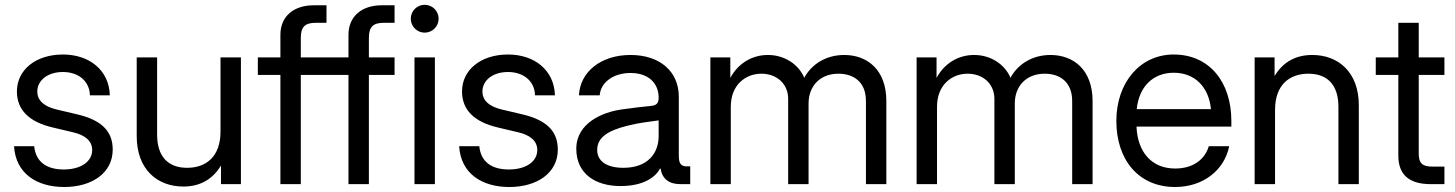

<svg xmlns="http://www.w3.org/2000/svg" viewBox="-20 -749 5920 781"><path d="M241.2 11.7C353.5 11.7 438.5 -44.9 438.5 -140.6C438.5 -214.8 393.6 -260.3 294.9 -283.7L211.9 -303.2C162.1 -314.9 131.8 -337.9 131.8 -377C131.8 -420.9 172.4 -456.1 235.8 -456.1C302.2 -456.1 344.7 -416 345.7 -361.3H426.8C423.8 -463.9 343.3 -527.3 235.8 -527.3C125.5 -527.3 48.8 -464.8 48.8 -377C48.8 -301.8 98.6 -252.9 194.3 -230.5L277.3 -210.9C323.2 -200.2 355 -177.7 355 -138.7C355 -92.8 310.5 -59.6 239.3 -59.6C167 -59.6 125 -92.8 119.1 -154.3H37.1C43.9 -42 130.9 11.7 241.2 11.7Z M725.6 9.8C791 9.8 843.3 -17.1 878.9 -75.7V0H960V-515.6H877V-213.9C877 -109.9 816.4 -66.4 741.2 -66.4C664.1 -66.4 619.1 -111.8 619.1 -201.2V-515.6H536.1V-195.3C536.1 -58.1 621.6 9.8 725.6 9.8Z M1120.6 -607.4V-515.6H1028.8V-444.3H1120.6V0H1203.6V-444.3H1308.1V-515.6H1203.6V-594.7C1203.6 -639.2 1220.2 -656.2 1264.2 -656.2H1308.1V-727.5H1256.3C1172.9 -727.5 1120.6 -681.2 1120.6 -607.4Z M1397.5 -607.4V-515.6H1305.7V-444.3H1397.5V0H1480.5V-444.3H1585V-515.6H1480.5V-594.7C1480.5 -639.2 1497.1 -656.2 1541 -656.2H1585V-727.5H1533.2C1449.7 -727.5 1397.5 -681.2 1397.5 -607.4Z M1666 0H1749V-515.6H1666ZM1707.5 -616.2C1738.8 -616.2 1764.2 -641.6 1764.2 -672.9C1764.2 -704.1 1738.8 -729.5 1707.5 -729.5C1676.3 -729.5 1650.9 -704.1 1650.9 -672.9C1650.9 -641.6 1676.3 -616.2 1707.5 -616.2Z M2051.8 11.7C2164.1 11.7 2249 -44.9 2249 -140.6C2249 -214.8 2204.1 -260.3 2105.5 -283.7L2022.5 -303.2C1972.7 -314.9 1942.4 -337.9 1942.4 -377C1942.4 -420.9 1982.9 -456.1 2046.4 -456.1C2112.8 -456.1 2155.3 -416 2156.2 -361.3H2237.3C2234.4 -463.9 2153.8 -527.3 2046.4 -527.3C1936 -527.3 1859.4 -464.8 1859.4 -377C1859.4 -301.8 1909.2 -252.9 2004.9 -230.5L2087.9 -210.9C2133.8 -200.2 2165.5 -177.7 2165.5 -138.7C2165.5 -92.8 2121.1 -59.6 2049.8 -59.6C1977.5 -59.6 1935.5 -92.8 1929.7 -154.3H1847.7C1854.5 -42 1941.4 11.7 2051.8 11.7Z M2503.9 7.8C2601.1 7.8 2647.9 -30.8 2665 -63.5H2667C2673.8 -21 2701.7 0 2747.1 0H2787.6V-72.3H2773.4C2750 -72.3 2741.2 -84 2741.2 -115.2V-355.5C2741.2 -457.5 2665 -525.4 2544.9 -525.4C2422.9 -525.4 2339.4 -455.6 2335 -361.3H2419.4C2423.3 -412.6 2473.1 -452.1 2544.9 -452.1C2617.2 -452.1 2659.2 -411.1 2659.2 -351.6C2659.2 -328.1 2649.9 -319.8 2625.5 -317.9C2592.3 -314.9 2557.1 -310.5 2508.3 -303.7C2434.1 -293.5 2324.2 -250 2324.2 -144C2324.2 -42.5 2401.4 7.8 2503.9 7.8ZM2515.6 -66.4C2449.7 -66.4 2409.2 -92.3 2409.2 -139.2C2409.2 -190.9 2454.6 -218.3 2533.2 -237.8C2580.1 -250 2620.1 -253.4 2659.2 -259.3V-195.3C2659.2 -127.9 2617.2 -66.4 2515.6 -66.4Z M2869.6 0H2952.6V-314.5C2952.6 -403.3 3012.2 -449.2 3077.1 -449.2C3139.6 -449.2 3186 -408.2 3186 -346.7V0H3269V-328.1C3269 -397.9 3314.9 -449.2 3390.6 -449.2C3449.7 -449.2 3502.4 -418 3502.4 -337.9V0H3585.4V-337.9C3585.4 -464.8 3508.3 -525.4 3414.1 -525.4C3337.4 -525.4 3279.8 -485.4 3251.5 -432.6C3230 -484.4 3174.3 -525.4 3103.5 -525.4C3040.5 -525.4 2983.4 -492.7 2950.7 -432.1V-515.6H2869.6Z M3708.5 0H3791.5V-314.5C3791.5 -403.3 3851.1 -449.2 3916 -449.2C3978.5 -449.2 4024.9 -408.2 4024.9 -346.7V0H4107.9V-328.1C4107.9 -397.9 4153.8 -449.2 4229.5 -449.2C4288.6 -449.2 4341.3 -418 4341.3 -337.9V0H4424.3V-337.9C4424.3 -464.8 4347.2 -525.4 4252.9 -525.4C4176.3 -525.4 4118.7 -485.4 4090.3 -432.6C4068.8 -484.4 4013.2 -525.4 3942.4 -525.4C3879.4 -525.4 3822.3 -492.7 3789.6 -432.1V-515.6H3708.5Z M4760.3 11.7C4872.6 11.7 4960.4 -55.7 4980 -154.3H4897C4881.3 -100.6 4833.5 -63.5 4760.3 -63.5C4662.6 -63.5 4606.9 -132.8 4603 -233.9H4988.8V-256.8C4988.8 -417 4897.9 -527.3 4754.4 -527.3C4617.7 -527.3 4521 -413.6 4521 -256.8C4521 -101.6 4608.9 11.7 4760.3 11.7ZM4604 -305.2C4612.8 -396 4669.9 -453.1 4754.4 -453.1C4839.4 -453.1 4897 -396 4905.8 -305.2Z M5166.5 -301.8C5166.5 -405.8 5227.1 -449.2 5302.2 -449.2C5379.4 -449.2 5424.3 -403.8 5424.3 -314.5V0H5507.3V-320.3C5507.3 -457.5 5421.9 -525.4 5317.9 -525.4C5252.4 -525.4 5200.2 -498.5 5164.6 -439.9V-515.6H5083.5V0H5166.5Z M5668 -656.2V-515.6H5576.2V-444.3H5668V-116.2C5668 -38.6 5711.4 0 5799.8 0H5855.5V-71.3H5807.6C5765.1 -71.3 5751 -85 5751 -125V-444.3H5855.5V-515.6H5751V-656.2Z"/></svg>

Font: Raveo Display Display
Style: Regular
Weight: 400
Designer: Jakub Foglar, Rasmus Andersson (Inter)
Foundry: Jakubfoglar.com
Version: Version 1.100;Glyphs 3.2.3 (3260)